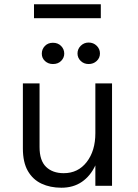

<svg xmlns="http://www.w3.org/2000/svg" viewBox="-20 -869 646 898"><path d="M267 9Q215 9 174.2 -10Q133.5 -29 110.2 -69.5Q87 -110 87 -175V-479H165V-181Q165 -118 195.5 -88.5Q226 -59 278 -59Q345 -59 385.5 -111.2Q426 -163.5 426 -246V-479H504V0H426V-95.5Q403 -46 363 -18.5Q323 9 267 9ZM394.5 -569.5Q372.5 -569.5 357.5 -584Q342.5 -598.5 342.5 -619Q342.5 -640 357.8 -655Q373 -670 394.5 -670Q417 -670 432.2 -655Q447.5 -640 447.5 -619Q447.5 -598 432.2 -583.8Q417 -569.5 394.5 -569.5ZM227.5 -569.5Q206 -569.5 190.8 -583.2Q175.5 -597 175.5 -618Q175.5 -639 190 -654Q204.5 -669 227.5 -669Q251 -669 265.8 -654Q280.5 -639 280.5 -618Q280.5 -599 266 -584.2Q251.5 -569.5 227.5 -569.5ZM451.5 -784H139V-849H451.5Z"/></svg>

Font: Betina Sans
Style: Regular
Weight: 400
Designer: Jonathan Pinhorn (font) & Cristiano Sobral (main changes)
Version: Version 2.001;April 28, 2021;FontCreator 13.0.0.2655 32-bit;